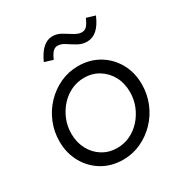

<svg xmlns="http://www.w3.org/2000/svg" viewBox="-167 -830 915 964"><g transform="rotate(-30 290.5 -347.5)"><path d="M272 10Q205 10 152.5 -21Q100 -52 69.5 -106.5Q39 -161 39 -229Q39 -286 60 -337Q81 -388 118.5 -427.2Q156 -466.4 204.5 -488.7Q253 -511 308 -511Q375 -511 427.5 -480Q480 -449 510.5 -395Q541 -341 541 -272Q541 -215.2 520 -163.9Q499 -112.6 461.5 -73.7Q424 -34.8 375.5 -12.4Q327 10 272 10ZM275 -56Q315 -56 350 -72.5Q385 -89 411.9 -118.7Q438.8 -148.4 454.4 -186.9Q470 -225.5 470 -268Q470 -319.1 448.6 -358.9Q427.2 -398.6 389.6 -421.8Q352 -445 305.3 -445Q265 -445 230 -428.5Q195 -412 168.1 -382.3Q141.2 -352.6 125.6 -314.1Q110 -275.5 110 -233Q110 -182.7 131.5 -142.3Q153 -102 190.5 -79Q228.1 -56 275 -56ZM219 -599 170 -614Q211 -705 271 -705Q299 -705 323 -690.5Q347 -676 369.5 -662Q392 -648 412 -648Q428 -648 439.5 -659.5Q451 -671 464 -701L514 -686Q494 -639 468.5 -616.5Q443 -594 411 -594Q383 -594 358.5 -608Q334 -622 312.5 -636.5Q291 -651 270 -651Q255 -651 243 -639Q231 -627 219 -599Z"/></g></svg>

Font: Red Hat Display
Style: Italic
Weight: 300
Italic angle: -12°
Designer: Pentagram, MCKL
Foundry: Pentagram, MCKL
Version: Version 1.023